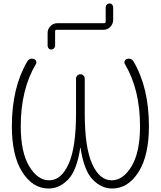

<svg xmlns="http://www.w3.org/2000/svg" viewBox="-20 -1071 922 1101"><path d="M586 -1029Q586 -1038 592.5 -1044.5Q599 -1051 608 -1051Q617 -1051 623 -1044.5Q629 -1038 629 -1029V-957Q629 -934 612.5 -917Q596 -900 573 -900H305Q296 -900 296 -891V-809Q296 -800 289.5 -793.5Q283 -787 274 -787Q265 -787 259 -793.5Q253 -800 253 -809V-882Q253 -905 269.5 -921.5Q286 -938 309 -938H577Q586 -938 586 -947ZM259 10Q168 10 108 -84Q48 -178 48 -347Q48 -568 136 -718Q149 -740 174 -733Q183 -730 187 -721Q191 -712 186 -704Q99 -558 99 -347Q99 -198 147.5 -117.5Q196 -37 262 -37Q331 -37 373.5 -131Q416 -225 416 -421V-620Q416 -630 423 -637.5Q430 -645 441 -645Q452 -645 459 -637.5Q466 -630 466 -620V-421Q466 -225 508.5 -131Q551 -37 620 -37Q686 -37 734.5 -117.5Q783 -198 783 -347Q783 -558 696 -704Q691 -712 695 -721Q699 -730 708 -733Q733 -740 746 -718Q834 -568 834 -347Q834 -178 774 -84Q714 10 623 10Q561 10 511 -42Q461 -94 442 -223Q442 -224 441 -224Q440 -224 440 -223Q421 -94 371 -42Q321 10 259 10Z"/></svg>

Font: Rounded Mplus 1c Light
Style: Regular
Weight: 300
Version: Version 1.059.20150529